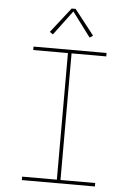

<svg xmlns="http://www.w3.org/2000/svg" viewBox="-62 -1007 725 1053"><g transform="rotate(5 300.0 -480.5)"><path d="M99 0V-19H290V-716H99V-735H501V-716H310V-19H501V0ZM199 -811 181 -823 289 -961H311L419 -823L401 -811L300 -946Z"/></g></svg>

Font: Iosevka Curly Slab ThEx
Style: Regular
Weight: 100
Width: 7
Monospace: yes
Designer: Belleve Invis
Foundry: Belleve Invis
Version: Version 11.1.0; ttfautohint (v1.8.3)